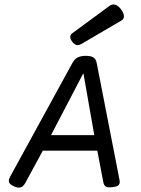

<svg xmlns="http://www.w3.org/2000/svg" viewBox="-20 -843 640 869"><path d="M541 -769.5Q541 -756.8 530.3 -750.5L347.7 -643.6Q338.9 -638.7 332 -638.7Q320.3 -638.7 309.6 -650.9Q297.9 -664.1 297.9 -676.3Q297.9 -685.5 305.7 -691.4L475.6 -816.4Q484.4 -822.8 493.7 -822.8Q510.3 -822.8 526.4 -802.7Q541 -783.7 541 -769.5ZM520.5 -30.8Q522 -24.4 522 -19.5Q522 -9.3 514.9 -3.7Q507.8 2 490.2 3.9Q480.5 4.9 476.6 4.9Q462.4 4.9 456.1 -0.7Q449.7 -6.3 447.3 -20L420.4 -161.1H173.8L93.8 -13.7Q83 6.3 65.4 6.3Q56.6 6.3 42.5 0Q30.8 -5.4 25.4 -11.2Q20 -17.1 20 -24.9Q20 -33.2 26.4 -44.4L308.1 -558.6Q317.4 -575.7 331.5 -583Q345.7 -590.3 368.7 -590.3Q391.6 -590.3 402.8 -583Q414.1 -575.7 417.5 -558.6ZM210.9 -231.4H406.7L357.9 -509.3H356Z"/></svg>

Font: Courier Prime Sans
Style: Italic
Weight: 400
Italic angle: -10°
Designer: Alan Dague-Greene
Foundry: Quote-Unquote Apps
Version: Version 3.020